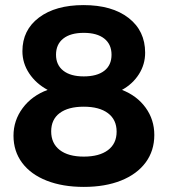

<svg xmlns="http://www.w3.org/2000/svg" viewBox="-20 -727 672 754"><path d="M550 -520Q550 -474 525.5 -435.5Q501 -397 459 -374Q518 -351 552 -304Q586 -257 586 -197Q586 -135 552 -89Q518 -43 455.5 -18Q393 7 309 7Q226 7 163.5 -17.5Q101 -42 67 -87.5Q33 -133 33 -194Q33 -254 69 -302.5Q105 -351 167 -374Q121 -399 94.5 -439Q68 -479 68 -526Q68 -609 133 -658Q198 -707 308 -707Q420 -707 485 -656.5Q550 -606 550 -520ZM200 -512Q200 -472 228.5 -449.5Q257 -427 309 -427Q361 -427 389.5 -449Q418 -471 418 -512Q418 -553 389.5 -575.5Q361 -598 309 -598Q257 -598 228.5 -575.5Q200 -553 200 -512ZM181 -211Q181 -164 214.5 -138Q248 -112 309 -112Q370 -112 404 -137.5Q438 -163 438 -210Q438 -257 404 -282.5Q370 -308 309 -308Q248 -308 214.5 -283Q181 -258 181 -211Z"/></svg>

Font: Gontserrat SemiBold
Style: Regular
Weight: 600
Designer: Julieta Ulanovsky
Foundry: Julieta Ulanovsky
Version: Version 6.001